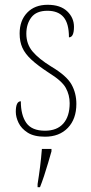

<svg xmlns="http://www.w3.org/2000/svg" viewBox="-20 -561 382 802"><path d="M168 10Q122 10 95.5 -7Q69 -24 57.5 -48Q46 -72 46 -94Q46 -138 67 -138Q67 -80 90 -47.5Q113 -15 168 -15Q218 -15 244.5 -45Q271 -75 271 -130Q271 -164 255 -193.5Q239 -223 184 -257Q138 -287 111.5 -311.5Q85 -336 73.5 -361.5Q62 -387 62 -421Q62 -475 93.5 -508Q125 -541 179 -541Q232 -541 260.5 -514Q289 -487 289 -449Q289 -405 268 -405Q268 -463 245.5 -489.5Q223 -516 178 -516Q132 -516 111 -488.5Q90 -461 90 -420Q90 -377 116 -346Q142 -315 194 -283Q258 -245 278.5 -208.5Q299 -172 299 -127Q299 -64 263.5 -27Q228 10 168 10ZM137 208Q143 171 147.5 135Q152 99 155 61H195V71Q189 92 181 119.5Q173 147 164 174Q155 201 147 221H137Z"/></svg>

Font: Noto Serif Tamil Condensed Thin
Style: Regular
Weight: 100
Width: 3
Designer: Indian Type Foundry, Tom Grace, and the Monotype Design Team
Foundry: Monotype Imaging Inc.
Version: Version 2.004; ttfautohint (v1.8.4.7-5d5b)